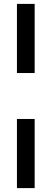

<svg xmlns="http://www.w3.org/2000/svg" viewBox="-20 -730 258 986"><path d="M67 -710H158V-355H67ZM67 -119H158V236H67Z"/></svg>

Font: Reem Kufi Fun
Style: Regular
Weight: 400
Designer: Khaled Hosny
Version: Version 1.005